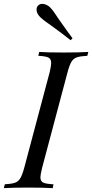

<svg xmlns="http://www.w3.org/2000/svg" viewBox="-53 -978 479 998"><path d="M157 -57Q157 -36 171.5 -29Q186 -22 225 -20L221 0Q175 -3 94 -3Q10 -3 -33 0L-28 -20Q7 -22 24.5 -28Q42 -34 52.5 -51.5Q63 -69 73 -106L205 -602Q213 -636 213 -650Q213 -672 198.5 -679Q184 -686 146 -688L151 -708Q192 -705 278 -705Q358 -705 406 -708L401 -688Q364 -686 346.5 -680Q329 -674 318.5 -657Q308 -640 298 -602L166 -106Q157 -68 157 -57ZM216 -843Q176 -870 156 -889Q137 -908 137 -928Q137 -940 144 -948Q153 -958 167 -958Q178 -958 190 -952Q202 -946 210 -937Q226 -920 252 -879Q301 -809 324 -779L314 -769Q273 -802 216 -843Z"/></svg>

Font: Playfair Display
Style: Italic
Weight: 400
Italic angle: -14°
Designer: Claus Eggers Sørensen
Foundry: Claus Eggers Sørensen
Version: Version 1.200; ttfautohint (v1.6)